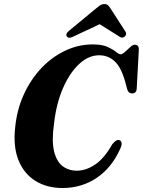

<svg xmlns="http://www.w3.org/2000/svg" viewBox="-20 -934 717 964"><path d="M580.5 -230Q588.5 -227 590.5 -215.8Q592.5 -204.5 582 -183.5Q539 -89.5 463.8 -39.8Q388.5 10 294 10Q216 10 158.2 -25.5Q100.5 -61 72.8 -129.8Q45 -198.5 56.5 -297.5Q65.5 -385.5 100.2 -461Q135 -536.5 188.2 -592.5Q241.5 -648.5 307.8 -679.8Q374 -711 446 -711Q492 -711 519.2 -698.8Q546.5 -686.5 561.8 -674Q577 -661.5 585.5 -661.5Q594.5 -661.5 607.5 -673.5Q620.5 -685.5 633.8 -697.5Q647 -709.5 656 -709.5Q678 -709.5 677 -684.5L666.5 -490.5Q665.5 -465 643.5 -465Q624 -464.5 617.5 -489.5L609 -522Q589 -595 556.2 -625.8Q523.5 -656.5 478 -656.5Q424.5 -656.5 377 -612.2Q329.5 -568 296 -490.8Q262.5 -413.5 251.5 -314.5Q239 -228 251.2 -175.8Q263.5 -123.5 293.8 -100.2Q324 -77 366 -77Q411.5 -77 457.5 -107.8Q503.5 -138.5 543.5 -209.5Q565 -236.5 580.5 -230ZM350.5 -751.5Q327 -738.5 317 -749.5Q306 -762 326 -779L459 -889Q472 -900 481.8 -906.8Q491.5 -913.5 504 -913.5Q516.5 -913.5 523 -907Q529.5 -900.5 536.5 -889L610 -775Q615 -767 612.5 -760Q610 -753 605 -749.5Q591.5 -739.5 577.5 -751.5L480.5 -812.5Z"/></svg>

Font: Fraunces 144pt Soft
Style: Bold Italic
Weight: 700
Italic angle: -16°
Version: Version 1.000;[b76b70a41]